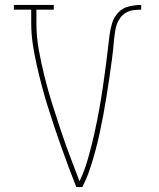

<svg xmlns="http://www.w3.org/2000/svg" viewBox="-20 -755 640 775"><path d="M288 0Q272 -40 257 -80.5Q242 -121 227.5 -161.5Q213 -202 199.5 -242.5Q186 -283 173 -324.5Q160 -366 149 -407.5Q138 -449 128.5 -491Q119 -533 112.5 -575.5Q106 -618 106 -662V-716H36V-735H197V-716H127V-662Q127 -606 137 -551.5Q147 -497 160.5 -443Q174 -389 190.5 -336.5Q207 -284 224.5 -231.5Q242 -179 261.5 -127Q281 -75 301 -23Q312 -46 320.5 -69.5Q329 -93 336 -117.5Q343 -142 349 -166Q355 -190 360.5 -214.5Q366 -239 371 -264Q376 -289 380.5 -313.5Q385 -338 389 -363Q393 -388 396.5 -413Q400 -438 403.5 -463Q407 -488 410 -512.5Q413 -537 416 -562Q419 -587 422 -612Q425 -637 432.5 -661.5Q440 -686 457.5 -704.5Q475 -723 500 -729Q525 -735 550 -735V-716Q534 -716 518.5 -714Q503 -712 489 -704Q475 -696 465.5 -683Q456 -670 451 -655Q446 -640 444 -624Q442 -608 440 -593V-592Q437 -554 432 -516.5Q427 -479 421.5 -441.5Q416 -404 410 -366Q404 -328 397 -291Q390 -254 382 -216.5Q374 -179 364 -142.5Q354 -106 342 -70Q330 -34 312 0Z"/></svg>

Font: Iosevka Curly Slab ThEx
Style: Regular
Weight: 100
Width: 7
Monospace: yes
Designer: Belleve Invis
Foundry: Belleve Invis
Version: Version 11.1.0; ttfautohint (v1.8.3)